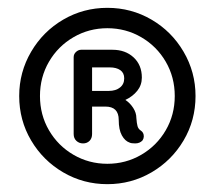

<svg xmlns="http://www.w3.org/2000/svg" viewBox="-20 -729 548 490"><path d="M479 -484Q479 -422 448.5 -370.5Q418 -319 366.5 -289Q315 -259 254 -259Q193 -259 141.5 -289Q90 -319 59.5 -370.5Q29 -422 29 -484Q29 -545 59.5 -597Q90 -649 141.5 -679Q193 -709 254 -709Q315 -709 366.5 -679Q418 -649 448.5 -597Q479 -545 479 -484ZM426 -484Q426 -532 403 -571.5Q380 -611 340.5 -634Q301 -657 254 -657Q207 -657 167.5 -634Q128 -611 105 -571.5Q82 -532 82 -484Q82 -436 105 -396.5Q128 -357 167.5 -334Q207 -311 254 -311Q301 -311 340.5 -334Q380 -357 403 -396.5Q426 -436 426 -484ZM347 -381Q347 -376 344 -371Q337 -363 325 -363Q315 -363 311 -365Q299 -369 291 -383.5Q283 -398 283 -423Q283 -457 249 -457H215V-387Q215 -376 208.5 -369.5Q202 -363 192 -363Q182 -363 175 -369.5Q168 -376 168 -387V-583Q168 -591 174 -596.5Q180 -602 187 -602H267Q300 -602 321 -582.5Q342 -563 342 -531Q342 -512 330.5 -497.5Q319 -483 300 -474Q312 -466 320 -453.5Q328 -441 328 -428Q329 -414 331 -407Q333 -400 339 -396Q347 -391 347 -381ZM297 -529Q297 -543 287 -550Q277 -557 260 -557H215V-497H258Q275 -497 286 -505.5Q297 -514 297 -529Z"/></svg>

Font: Quicksand Medium
Style: Regular
Weight: 500
Designer: Andrew Paglinawan
Foundry: Andrew Paglinawan
Version: Version 3.000